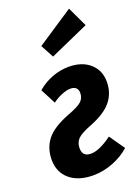

<svg xmlns="http://www.w3.org/2000/svg" viewBox="-161 -895 716 980"><g transform="rotate(-20 197.5 -405.0)"><path d="M398 -410Q398 -349 362.5 -305Q327 -261 246 -229Q188 -207 169.5 -187.5Q151 -168 151 -138Q151 -92 197 -92Q222 -92 252.5 -106.5Q283 -121 312 -143L370 -60Q331 -25 278 -4.5Q225 16 171 16Q91 16 44 -23.5Q-3 -63 -3 -131Q-3 -194 32.5 -239.5Q68 -285 160 -320Q216 -341 233.5 -358.5Q251 -376 251 -403Q251 -421 240.5 -430.5Q230 -440 212 -440Q190 -440 163 -429Q136 -418 112 -400L69 -483Q105 -514 149.5 -531Q194 -548 240 -548Q312 -548 355 -510Q398 -472 398 -410ZM344 -826 395 -718 184 -624 146 -695Z"/></g></svg>

Font: Fira Sans Extra Condensed
Style: Bold Italic
Weight: 700
Width: 3
Italic angle: -8°
Designer: Carrois Corporate & Edenspiekermann AG
Foundry: Carrois Corporate GbR & Edenspiekermann AG
Version: Version 4.203